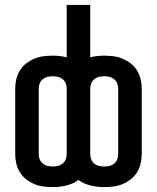

<svg xmlns="http://www.w3.org/2000/svg" viewBox="-20 -755 640 783"><path d="M195 8Q176 8 156.5 5.5Q137 3 119.5 -4.5Q102 -12 86.5 -24Q71 -36 61 -52.5Q51 -69 46.5 -88Q42 -107 42 -126V-394Q42 -413 46.5 -432Q51 -451 61 -467.5Q71 -484 86.5 -496Q102 -508 119.5 -515.5Q137 -523 156.5 -525.5Q176 -528 195 -528Q209 -528 223.5 -526.5Q238 -525 252 -521V-735H348V-521Q362 -525 376.5 -526.5Q391 -528 405 -528Q424 -528 443.5 -525.5Q463 -523 480.5 -515.5Q498 -508 513.5 -496Q529 -484 539 -467.5Q549 -451 553.5 -432Q558 -413 558 -394V-126Q558 -107 553.5 -88Q549 -69 539 -52.5Q529 -36 513.5 -24Q498 -12 480.5 -4.5Q463 3 443.5 5.5Q424 8 405 8Q377 8 349.5 1.5Q322 -5 300 -21Q278 -5 250.5 1.5Q223 8 195 8ZM195 -76Q206 -76 216.5 -78.5Q227 -81 235.5 -88Q244 -95 248 -105Q252 -115 252 -126V-394Q252 -405 248 -415Q244 -425 235.5 -432Q227 -439 216.5 -441.5Q206 -444 195 -444Q184 -444 173.5 -441.5Q163 -439 154.5 -432Q146 -425 142 -415Q138 -405 138 -394V-126Q138 -115 142 -105Q146 -95 154.5 -88Q163 -81 173.5 -78.5Q184 -76 195 -76ZM405 -76Q416 -76 426.5 -78.5Q437 -81 445.5 -88Q454 -95 458 -105Q462 -115 462 -126V-394Q462 -405 458 -415Q454 -425 445.5 -432Q437 -439 426.5 -441.5Q416 -444 405 -444Q394 -444 383.5 -441.5Q373 -439 364.5 -432Q356 -425 352 -415Q348 -405 348 -394V-126Q348 -115 352 -105Q356 -95 364.5 -88Q373 -81 383.5 -78.5Q394 -76 405 -76Z"/></svg>

Font: Iosevka SS04 Medium Extended
Style: Regular
Weight: 500
Width: 7
Monospace: yes
Designer: Belleve Invis
Foundry: Belleve Invis
Version: Version 19.0.0; ttfautohint (v1.8.4)